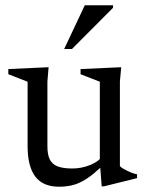

<svg xmlns="http://www.w3.org/2000/svg" viewBox="-20 -697 558 727"><path d="M159.5 -143Q159.5 -112 168.2 -93.8Q177 -75.5 197.8 -67.2Q218.5 -59 254 -59Q288.5 -59 320.8 -72Q353 -85 366.5 -104.5L384.5 -86Q358 -59 335.5 -40.5Q313 -22 292.2 -10.8Q271.5 0.5 250 5.2Q228.5 10 204 10Q142.5 10 113.5 -28.5Q84.5 -67 84.5 -144V-387.5L11.5 -416V-435.5L164 -442.5L159.5 -388.5ZM365 8.5 358 -83V-387.5L285 -416V-435.5L439 -442.5L434 -388.5V-68Q438.5 -63 446.2 -58.5Q454 -54 463.2 -49.5Q472.5 -45 481.8 -41.8Q491 -38.5 499 -37V-22.5L374 8.5ZM223 -511.5 301 -677H408V-667.5L252.5 -511.5Z"/></svg>

Font: Newsreader 24pt
Style: Regular
Weight: 400
Designer: Hugues Gentile
Foundry: Production Type
Version: Version 1.003